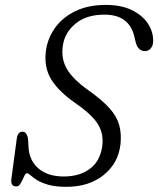

<svg xmlns="http://www.w3.org/2000/svg" viewBox="-20 -730 627 761"><path d="M243 10.5Q199 10.5 171 2.2Q143 -6 126.5 -16.5Q110 -27 101.2 -35.2Q92.5 -43.5 87 -43.5Q81 -43.5 75.2 -30.2Q69.5 -17 62.2 -4Q55 9 45 9Q21.5 9 25 -20L46.5 -180.5Q50 -208 69 -208Q86 -208 91 -180.5L93 -147.5Q95.5 -94 132.5 -62.2Q169.5 -30.5 233 -30.5Q294.5 -30.5 335 -60Q375.5 -89.5 384.5 -146Q392.5 -195.5 370.2 -234.2Q348 -273 282 -319Q213 -366.5 183.2 -415Q153.5 -463.5 162 -528.5Q168.5 -577.5 197.8 -619Q227 -660.5 278 -685.5Q329 -710.5 399.5 -710.5Q460.5 -710.5 502.5 -690Q544.5 -669.5 566.2 -636.5Q588 -603.5 587 -566.5Q587 -550 578 -538.8Q569 -527.5 555 -527.5Q528.5 -527.5 519 -558.5L513 -582.5Q493.5 -672 394 -672Q322.5 -672 279.2 -636.2Q236 -600.5 229 -548.5Q221.5 -498 244.8 -457.2Q268 -416.5 332 -371Q385 -333.5 414 -301Q443 -268.5 452.5 -234.2Q462 -200 457.5 -158Q449 -83 390.8 -36.2Q332.5 10.5 243 10.5Z"/></svg>

Font: Fraunces 72pt S100 Light
Style: Italic
Weight: 300
Italic angle: -16°
Version: Version 1.000; ttfautohint (v1.8.3)